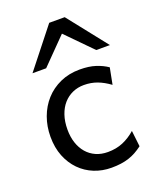

<svg xmlns="http://www.w3.org/2000/svg" viewBox="-146 -868 790 967"><g transform="rotate(-20 249.0 -384.5)"><path d="M451.7 -41.5Q433.1 -27.3 414.8 -17.3Q396.5 -7.3 376.5 -0.7Q356.4 5.9 333.5 9Q310.5 12.2 283.2 12.2Q233.9 12.2 190.9 -5.1Q147.9 -22.5 115.7 -55.2Q83.5 -87.9 64.9 -134.3Q46.4 -180.7 46.4 -239.3Q46.4 -294.4 64.2 -343.3Q82 -392.1 115 -428.7Q147.9 -465.3 195.1 -486.6Q242.2 -507.8 300.3 -507.8Q349.1 -507.8 384.5 -496.3Q419.9 -484.9 446.8 -466.3L429.7 -378.4Q396.5 -402.8 363.8 -415Q331.1 -427.2 293 -427.2Q260.3 -427.2 232.2 -414.8Q204.1 -402.3 183.3 -378.9Q162.6 -355.5 150.9 -321.3Q139.2 -287.1 139.2 -244.1Q139.2 -204.6 149.9 -172.4Q160.6 -140.1 180.7 -116.9Q200.7 -93.8 229 -81.1Q257.3 -68.4 293 -68.4Q337.4 -68.4 373.5 -83.5Q409.7 -98.6 441.9 -127ZM70.8 -571.3 236.8 -781.2H319.8L485.8 -571.3H412.6L278.3 -708L144 -571.3Z"/></g></svg>

Font: Andika Phon
Style: Regular
Weight: 400
Designer: Victor Gaultney, Annie Olsen, Julie Remington, Don Collingsworth, Eric Hays, Becca Hirsbrunner
Foundry: SIL International
Version: Version 5.000